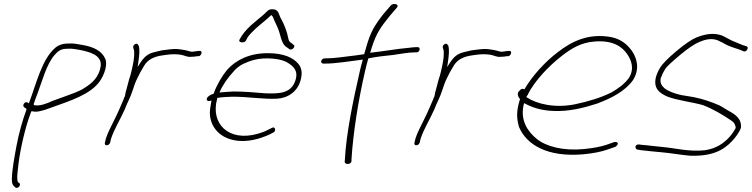

<svg xmlns="http://www.w3.org/2000/svg" viewBox="-20 -740 3747 957"><path d="M100 -206 112 -197V-194C91 -137 74 -75 62 -12C51 49 40 105 39 154C39 177 44 184 56 194C68 204 88 182 76 172L68 167L69 166C63 151 67 125 69 105C76 30 96 -65 122 -146L136 -185H143C154 -182 168 -183 183 -187C198 -190 218 -197 242 -206C327 -237 431 -268 478 -336C500 -367 517 -418 505 -446C489 -485 449 -506 391 -516C367 -520 347 -525 320 -523C291 -523 272 -515 258 -504C189 -447 163 -328 124 -225L118 -229C104 -237 89 -215 100 -206ZM148 -219V-222C154 -239 160 -257 167 -274C192 -340 211 -418 252 -466C268 -483 280 -497 316 -497C342 -499 358 -494 379 -491C427 -481 488 -466 482 -411C474 -355 438 -325 403 -303C374 -283 336 -272 297 -257C275 -249 254 -242 231 -233V-232C205 -222 182 -212 155 -215C152 -215 149 -216 148 -219ZM152 -210H153ZM314 -497H316ZM402 -298Z M597 -247C582 -213 568 -178 551 -145C536 -113 517 -80 508 -50L503 -30C501 -22 504 -16 510 -16C520 -16 525 -20 529 -29L533 -47C549 -97 580 -145 601 -193C613 -225 631 -257 640 -286C647 -308 655 -332 665 -351L679 -379L697 -410C715 -442 746 -458 790 -464L811 -467C837 -471 865 -470 882 -467C900 -464 914 -454 933 -457H934C943 -457 957 -458 963 -460H971C986 -463 991 -490 974 -486H967C958 -484 948 -484 939 -482H938C933 -482 930 -483 926 -484L911 -488C904 -490 898 -491 891 -492L870 -495C843 -498 814 -492 787 -489L761 -483C751 -480 739 -478 730 -474C706 -463 693 -448 678 -425L666 -406L669 -427C674 -462 678 -491 671 -514H669C666 -532 640 -516 644 -504C645 -496 649 -492 649 -479C650 -451 643 -418 635 -384C632 -370 628 -357 624 -346C620 -327 614 -312 611 -297L606 -279C605 -273 603 -256 598 -252ZM599 -188Z M1012 -240C1017 -234 1026 -237 1034 -239L1033 -232C1029 -211 1026 -192 1026 -175C1028 -112 1069 -58 1143 -42C1210 -27 1277 -49 1322 -69L1343 -80C1358 -87 1351 -112 1336 -103L1314 -92C1301 -85 1282 -78 1264 -73C1118 -32 1029 -125 1062 -246L1063 -252C1086 -256 1112 -257 1139 -258C1218 -258 1289 -245 1360 -248C1417 -251 1463 -285 1478 -339C1489 -377 1483 -404 1466 -423C1440 -453 1394 -475 1314 -475C1222 -475 1155 -440 1112 -392C1087 -362 1060 -316 1046 -276L1045 -273C1033 -270 1003 -255 1012 -240ZM1074 -279C1089 -316 1117 -354 1141 -380C1154 -397 1172 -411 1191 -421C1226 -437 1261 -449 1309 -449C1355 -449 1391 -441 1413 -428C1440 -411 1468 -390 1453 -341C1433 -275 1374 -272 1302 -275H1301C1253 -279 1199 -284 1144 -284C1121 -283 1096 -281 1074 -279ZM1174 -543C1165 -526 1200 -524 1206 -538L1211 -548C1219 -565 1242 -585 1255 -598C1280 -621 1309 -642 1332 -665C1336 -662 1339 -659 1341 -654C1348 -634 1355 -624 1363 -604C1381 -566 1379 -520 1413 -502L1424 -494C1431 -491 1440 -495 1445 -503C1448 -509 1449 -514 1443 -516V-517L1433 -525C1420 -532 1419 -540 1416 -553C1411 -581 1397 -617 1383 -643C1368 -665 1373 -694 1337 -694C1328 -694 1320 -692 1314 -686C1299 -671 1284 -658 1265 -643L1230 -613C1207 -591 1188 -570 1174 -543ZM1383 -643 1384 -644Z M1581 -436C1579 -429 1585 -423 1591 -423H1599C1654 -423 1717 -434 1788 -443L1787 -437C1782 -420 1777 -402 1773 -383C1739 -235 1705 -69 1699 56L1698 66C1699 83 1731 80 1732 63V53C1740 -74 1765 -236 1799 -383C1804 -404 1809 -426 1815 -446L1816 -449C1855 -457 1898 -462 1939 -466C1972 -471 2018 -479 2047 -479H2056C2064 -479 2069 -484 2071 -491C2073 -500 2070 -505 2062 -505H2053C2047 -505 2034 -504 2012 -501H2011C1963 -497 1889 -484 1825 -477L1827 -483C1829 -490 1831 -497 1833 -503C1856 -575 1877 -604 1923 -661L1959 -703C1972 -719 1940 -727 1928 -713L1891 -670C1846 -612 1827 -581 1805 -504V-503C1802 -494 1800 -485 1796 -474V-470C1784 -468 1767 -466 1754 -464C1700 -458 1647 -449 1604 -449H1597C1590 -449 1582 -442 1581 -436Z M2140 -247C2125 -213 2111 -178 2094 -145C2079 -113 2060 -80 2051 -50L2046 -30C2044 -22 2047 -16 2053 -16C2063 -16 2068 -20 2072 -29L2076 -47C2092 -97 2123 -145 2144 -193C2156 -225 2174 -257 2183 -286C2190 -308 2198 -332 2208 -351L2222 -379L2240 -410C2258 -442 2289 -458 2333 -464L2354 -467C2380 -471 2408 -470 2425 -467C2443 -464 2457 -454 2476 -457H2477C2486 -457 2500 -458 2506 -460H2514C2529 -463 2534 -490 2517 -486H2510C2501 -484 2491 -484 2482 -482H2481C2476 -482 2473 -483 2469 -484L2454 -488C2447 -490 2441 -491 2434 -492L2413 -495C2386 -498 2357 -492 2330 -489L2304 -483C2294 -480 2282 -478 2273 -474C2249 -463 2236 -448 2221 -425L2209 -406L2212 -427C2217 -462 2221 -491 2214 -514H2212C2209 -532 2183 -516 2187 -504C2188 -496 2192 -492 2192 -479C2193 -451 2186 -418 2178 -384C2175 -370 2171 -357 2167 -346C2163 -327 2157 -312 2154 -297L2149 -279C2148 -273 2146 -256 2141 -252ZM2142 -188Z M2566 -285C2556 -272 2563 -257 2571 -247L2572 -245L2570 -240C2553 -183 2555 -149 2567 -107C2604 -19 2708 45 2888 29C2941 24 2977 16 3006 6L3047 -8C3050 -10 3054 -13 3057 -18C3065 -27 3053 -35 3042 -32L3002 -18C2975 -9 2940 -2 2890 3C2787 13 2701 -10 2655 -48C2608 -86 2573 -142 2590 -217L2592 -226C2630 -206 2671 -190 2736 -187C2816 -183 2892 -203 2954 -223C3028 -250 3098 -287 3136 -342C3171 -399 3153 -452 3130 -486C3108 -516 3079 -544 3027 -555C2912 -576 2828 -533 2759 -479C2697 -432 2633 -362 2594 -295C2582 -300 2576 -297 2567 -285ZM2603 -256 2610 -267C2645 -339 2719 -414 2781 -462C2829 -499 2876 -528 2943 -533C3037 -541 3083 -505 3107 -469C3124 -444 3145 -400 3115 -352C3094 -322 3059 -297 3027 -279C2977 -254 2913 -234 2845 -220C2745 -200 2655 -222 2607 -254ZM3136 -342Z M3154 -18C3142 -11 3149 3 3155 5L3170 8C3199 11 3239 16 3278 19C3324 23 3372 32 3418 36C3528 40 3586 10 3631 -39C3646 -55 3666 -82 3673 -103C3678 -149 3643 -171 3609 -189C3596 -196 3583 -206 3565 -215C3526 -232 3483 -247 3437 -256L3377 -266C3346 -272 3308 -286 3291 -301C3277 -314 3268 -328 3274 -353L3275 -354C3279 -366 3285 -379 3295 -395C3305 -411 3332 -434 3372 -468C3412 -501 3444 -522 3466 -531C3496 -544 3526 -550 3555 -540L3587 -525V-524C3610 -510 3641 -501 3668 -492L3687 -484C3702 -479 3714 -505 3702 -509L3680 -516C3668 -521 3657 -525 3646 -530C3618 -540 3601 -554 3576 -564C3536 -577 3497 -571 3453 -554C3428 -544 3394 -521 3350 -484C3307 -448 3281 -420 3271 -404C3260 -386 3253 -369 3249 -354C3237 -302 3263 -277 3308 -258C3359 -239 3427 -232 3484 -216C3536 -196 3585 -166 3619 -143C3636 -133 3645 -123 3647 -103L3646 -100C3616 -45 3565 -1 3492 9C3415 17 3349 -1 3286 -7C3248 -10 3210 -16 3180 -18H3179L3165 -20C3162 -20 3157 -20 3154 -18ZM3418 36H3419ZM3576 -564Z"/></svg>

Font: Stray Cat
Style: LtExtObl
Weight: 300
Version: Version 1.0